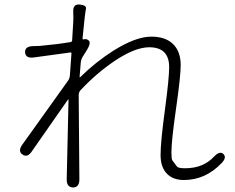

<svg xmlns="http://www.w3.org/2000/svg" viewBox="-20 -798 1040 849"><path d="M303 31Q274 30 275 -6L283 -356Q283 -361 280 -357L121 -129Q101 -99 79 -115Q58 -130 79 -159L280 -440Q288 -451 289 -464L296 -562Q296 -567 291 -566L130 -544Q93 -539 91 -566Q89 -593 126 -594Q139 -594 156 -595Q234 -602 292 -612Q299 -613 299 -620L304 -702Q305 -719 304 -736V-743Q301 -781 332 -778Q364 -775 360 -758.5Q356 -742 345 -628Q345 -623 350 -624Q365 -628 374 -617Q382 -606 365 -578L345 -546Q338 -534 337 -520L332 -459Q332 -454 336 -458Q402 -523 480 -573Q580 -636 649 -636Q712 -636 745.5 -603Q779 -570 779 -510Q779 -461 758.5 -318Q738 -175 738 -125Q738 -94 742 -89Q752 -75 763 -61Q769 -54 799 -54Q879 -54 927 -106Q952 -132 968 -117Q984 -101 959 -76Q888 -2 793 -2Q745 -2 717.5 -30.5Q690 -59 690 -113Q690 -171 710 -318Q728 -453 728 -501Q728 -589 640 -589Q578 -589 489 -530Q407 -475 336 -399Q328 -390 328 -378L331 -5Q331 31 303 31Z"/></svg>

Font: Resource Han Rounded JP Light
Style: Regular
Weight: 300
Designer: Cyano Hao (round all glyphs); Ryoko NISHIZUKA 西塚涼子 (kana, bopomofo & ideographs); Paul D. Hunt (Latin, Greek & Cyrillic)
Foundry: Cyano Hao
Version: 0.990